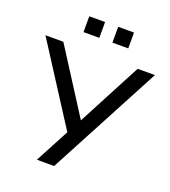

<svg xmlns="http://www.w3.org/2000/svg" viewBox="-166 -1014 1002 1129"><g transform="rotate(20 335.5 -449.0)"><path d="M196 0 309 -213 -7 -705H105L360 -306L570 -705H678L304 0ZM378 -799V-898H477V-799ZM197 -799V-898H296V-799Z"/></g></svg>

Font: Mulish SemiBold
Style: Regular
Weight: 600
Designer: Vernon Adams
Foundry: Vernon Adams
Version: Version 3.603; ttfautohint (v1.8.3)